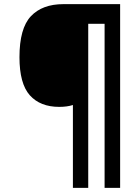

<svg xmlns="http://www.w3.org/2000/svg" viewBox="-20 -780 660 927"><path d="M332 -273Q304 -264 266 -264Q174 -264 124 -320Q74 -376 74 -504Q74 -643 129 -701.5Q184 -760 286 -760H560V127H485V-665H406V127H332Z"/></svg>

Font: Noto Sans Display
Style: Bold Italic
Weight: 700
Italic angle: -12°
Designer: Monotype Design team
Foundry: Monotype Imaging Inc.
Version: Version 1.000